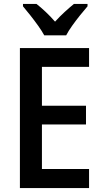

<svg xmlns="http://www.w3.org/2000/svg" viewBox="-20 -959 525 979"><path d="M434.1 0H81.5V-713.9H434.1V-618.2H193.8V-419.9H418.5V-324.2H193.8V-97.2H434.1ZM205.6 -778.8Q193.8 -800.8 174.8 -827.4Q155.8 -854 135 -880.4Q114.3 -906.7 97.2 -926.8V-939H166Q188 -921.9 212.9 -898.4Q237.8 -875 260.7 -848.6Q286.1 -876.5 309.6 -897.9Q333 -919.4 356.9 -939H426.3V-926.8Q409.7 -907.7 388.7 -881.6Q367.7 -855.5 348.4 -828.4Q329.1 -801.3 317.4 -778.8Z"/></svg>

Font: Open Sans SemiCondensed SemiBold
Style: Regular
Weight: 600
Width: 4
Designer: Monotype Design Team
Foundry: Monotype Imaging Inc.
Version: Version 3.000